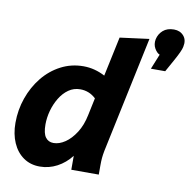

<svg xmlns="http://www.w3.org/2000/svg" viewBox="-88 -892 985 991"><g transform="rotate(10 404.5 -396.5)"><path d="M22 -189Q22 -257 44 -319.5Q66 -382 105.5 -431Q145 -480 199.5 -508.5Q254 -537 318 -537Q348 -537 376.5 -529.5Q405 -522 431 -508L475 -715L628 -735L499 -125Q495 -104 493.5 -87.5Q492 -71 492 -49V0H348V-73Q317 -33 274.5 -10.5Q232 12 184 12Q135 12 98.5 -13.5Q62 -39 42 -84.5Q22 -130 22 -189ZM176 -207Q176 -161 191 -140.5Q206 -120 233 -120Q263 -120 293.5 -140.5Q324 -161 349 -200Q374 -239 385 -294L404 -384Q386 -401 365.5 -409Q345 -417 322 -417Q288 -417 261 -398Q234 -379 215 -347.5Q196 -316 186 -279.5Q176 -243 176 -207ZM807 -725Q805 -714 796 -694.5Q787 -675 772 -648L737 -585H662L694 -664Q679 -670 667 -691Q655 -712 660 -739Q666 -767 687.5 -786Q709 -805 745 -805Q777 -805 796 -783Q815 -761 807 -725Z"/></g></svg>

Font: Radio Canada
Style: Italic
Weight: 400
Italic angle: -12°
Designer: Charles Daoud, Etienne Aubert Bonn, Alexandre Saumier Demers, Jacques Le Bailly
Foundry: Radio-Canada
Version: Version 2.104;gftools[0.9.28.dev5+ged2979d]